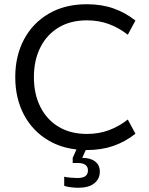

<svg xmlns="http://www.w3.org/2000/svg" viewBox="-20 -698 705 906"><path d="M390 10Q286 10 210 -34.5Q134 -79 93 -156.5Q52 -234 52 -334Q52 -434 93 -511.5Q134 -589 210 -633.5Q286 -678 390 -678Q459 -678 515 -658.5Q571 -639 619 -601L583 -534Q541 -567 493.5 -584.5Q446 -602 390 -602Q313 -602 257 -568.5Q201 -535 170.5 -474.5Q140 -414 140 -334Q140 -254 170.5 -193.5Q201 -133 257 -99.5Q313 -66 390 -66Q446 -66 493.5 -83.5Q541 -101 583 -134L619 -67Q571 -29 515 -9.5Q459 10 390 10ZM350 188Q336 188 317 186Q298 184 283 179V136Q296 139 314.5 140.5Q333 142 346 142Q371 142 383 133Q395 124 395 106Q395 89 383 80Q371 71 346 71H323V47L349 -11H394L368 47Q407 47 429 64Q451 81 451 112Q451 146 425 167Q399 188 350 188Z"/></svg>

Font: Gantari
Style: Regular
Weight: 400
Designer: Anugrah Pasau
Foundry: Lafontype
Version: Version 1.000; ttfautohint (v1.8.3)